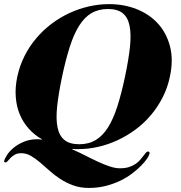

<svg xmlns="http://www.w3.org/2000/svg" viewBox="-53 -714 888 940"><path d="M778.8 -338.9Q767.6 -284.7 743.4 -237.3Q719.2 -189.9 685.8 -150.4Q652.3 -110.8 610.8 -80.1Q569.3 -49.3 523.2 -27.8Q477.1 -6.3 428 4.9Q378.9 16.1 329.6 16.1Q321.8 16.1 315.2 16.1Q308.6 16.1 302.7 15.1L300.3 17.1Q334 31.7 366 48.1Q397.9 64.5 427.5 78.1Q457 91.8 484.1 100.8Q511.2 109.9 534.7 109.9Q560.1 109.9 578.6 103.8Q597.2 97.7 610.6 88.6Q624 79.6 633.1 68.8Q642.1 58.1 648.9 49.1Q655.8 40 660.9 33.9Q666 27.8 671.9 27.8Q675.8 27.8 678 30.3Q680.2 32.7 678.7 39.1Q677.2 47.4 667 62.7Q656.7 78.1 638.4 96.7Q620.1 115.2 594.7 134.8Q569.3 154.3 536.9 170.2Q504.4 186 465.6 196Q426.8 206.1 382.3 206.1Q339.4 206.1 304.9 193.4Q270.5 180.7 241.7 161.9Q212.9 143.1 188.7 121.1Q164.6 99.1 142.1 80.3Q119.6 61.5 97.7 48.8Q75.7 36.1 51.3 36.1Q31.7 36.1 19.5 43.2Q7.3 50.3 -1 58.6Q-9.3 66.9 -14.9 74Q-20.5 81.1 -26.4 81.1Q-30.3 81.1 -31.7 78.9Q-33.2 76.7 -32.7 74.2Q-29.8 62 -17.8 43.7Q-5.9 25.4 14.9 8.5Q35.6 -8.3 64.5 -20.3Q93.3 -32.2 128.9 -32.2Q134.3 -32.2 139.6 -32Q145 -31.7 148.9 -29.8L152.3 -32.2Q115.7 -53.2 88.1 -83.7Q60.5 -114.3 44.2 -153.1Q27.8 -191.9 24.2 -238.8Q20.5 -285.6 31.7 -338.9Q43.5 -393.1 67.4 -440.4Q91.3 -487.8 125 -527.3Q158.7 -566.9 200 -597.9Q241.2 -628.9 287.1 -650.1Q333 -671.4 382.3 -682.6Q431.6 -693.8 481 -693.8Q554.7 -693.8 616.9 -668.9Q679.2 -644 720.9 -597.9Q762.7 -551.8 779.5 -486.1Q796.4 -420.4 778.8 -338.9ZM559.1 -338.9Q576.7 -422.4 583.3 -484.6Q589.8 -546.9 581.3 -588.1Q572.8 -629.4 547.4 -649.7Q522 -669.9 475.6 -669.9Q429.2 -669.9 394.8 -649.7Q360.4 -629.4 334.5 -588.1Q308.6 -546.9 288.6 -484.6Q268.6 -422.4 251 -338.9Q233.4 -255.4 226.8 -193.1Q220.2 -130.9 228.8 -89.8Q237.3 -48.8 262.9 -28.3Q288.6 -7.8 335 -7.8Q381.3 -7.8 415.5 -28.3Q449.7 -48.8 475.6 -89.8Q501.5 -130.9 521.5 -193.1Q541.5 -255.4 559.1 -338.9Z"/></svg>

Font: XB Zar
Style: Bold Italic
Weight: 700
Italic angle: -12°
Designer: Behnam
Foundry: Irmug
Version: Version 8.005 2009